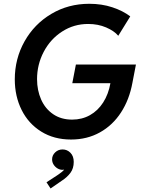

<svg xmlns="http://www.w3.org/2000/svg" viewBox="-20 -748 773 1040"><path d="M60.1 -317.9Q60.1 -429.7 112.8 -523.7Q165.5 -617.7 257.8 -672.6Q350.1 -727.5 463.4 -727.5Q531.2 -727.5 588.6 -708.5Q646 -689.5 685.5 -659.2L620.6 -554.2Q598.6 -580.6 554.9 -599.4Q511.2 -618.2 457.5 -618.2Q379.9 -618.2 316.4 -577.1Q252.9 -536.1 216.8 -467.3Q180.7 -398.4 180.7 -319.3Q180.7 -258.8 202.9 -208.7Q225.1 -158.7 268.1 -129.4Q311 -100.1 370.6 -100.1Q424.3 -100.1 467.3 -124.3Q510.3 -148.4 538.8 -192.9Q567.4 -237.3 578.1 -297.4H371.6L391.1 -398.4H716.3L697.3 -299.8Q680.7 -208.5 635.5 -138.9Q590.3 -69.3 521 -30.8Q451.7 7.8 364.7 7.8Q272.5 7.8 203.4 -35.2Q134.3 -78.1 97.2 -152.3Q60.1 -226.6 60.1 -317.9ZM231.9 239.3 287.6 203.1 296.9 196.8Q318.8 182.1 327.6 170.9Q321.8 171.9 317.9 171.9Q304.7 171.9 291.7 164.3Q278.8 156.7 270.5 143.8Q262.2 130.9 262.2 115.2Q262.2 93.3 278.8 77.4Q295.4 61.5 318.8 61.5Q343.8 61.5 361.6 79.6Q379.4 97.7 379.4 128.9Q379.4 164.1 361.6 188.2Q343.8 212.4 314 231.4L253.9 272.9Z"/></svg>

Font: Reddit Sans Chocolate SemiBold
Style: Italic
Weight: 600
Italic angle: -11.25°
Designer: Stephen Hutchings
Version: Version 1.013